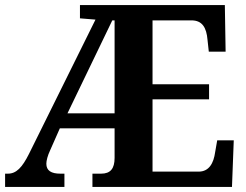

<svg xmlns="http://www.w3.org/2000/svg" viewBox="-20 -734 967 754"><path d="M0 0H233V-52H217C181 -52 162 -64 162 -91C162 -103 167 -123 177 -144L215 -230H430V-114C430 -72 414 -52 377 -52H343V0H891L898 -183H833L825 -137C819 -93 801 -60 760 -60H579V-344H801V-403H579V-654H732C774 -654 791 -626 795 -577L800 -531H866L863 -714H294V-662L355 -657L94 -130C67 -76 44 -52 11 -52H0ZM245 -289 421 -654H430V-289Z"/></svg>

Font: Noto Serif Bengali SemiCondensed
Style: Bold
Weight: 700
Width: 4
Designer: Juan Bruce, Universal Thirst, Indian Type Foundry and the Monotype Design Team.
Foundry: Monotype Imaging Inc.
Version: Version 2.003